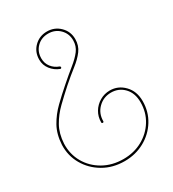

<svg xmlns="http://www.w3.org/2000/svg" viewBox="-181 -627 854 947"><g transform="rotate(-30 246.0 -154.0)"><path d="M249 219Q182 219 129.5 188.5Q77 158 47.5 107Q18 56 20 -5Q23 -64 47 -107Q71 -150 107.5 -185.5Q144 -221 182 -254Q223 -290 255.5 -316Q288 -342 307 -367Q326 -392 326 -425Q326 -463 300 -489Q274 -515 235 -515Q196 -515 170.5 -489.5Q145 -464 145 -425Q145 -397 161.5 -376Q178 -355 204 -346Q208 -344 208 -340Q208 -336 205 -334.5Q202 -333 200 -334Q171 -345 152 -369.5Q133 -394 133 -425Q133 -469 162.5 -498Q192 -527 235 -527Q278 -527 308 -497.5Q338 -468 338 -425Q338 -388 317.5 -360.5Q297 -333 263.5 -307Q230 -281 190 -246Q152 -212 116.5 -177.5Q81 -143 58 -102Q35 -61 32 -5Q30 54 57.5 102Q85 150 135 178.5Q185 207 249 207Q309 207 357 180.5Q405 154 433 108.5Q461 63 461 6Q461 -46 431.5 -77Q402 -108 358 -108Q315 -108 285 -78.5Q255 -49 255 -5Q255 1 249 1Q243 1 243 -5Q243 -37 258.5 -63Q274 -89 300.5 -104.5Q327 -120 358 -120Q405 -120 439 -85Q473 -50 473 6Q473 66 443 114.5Q413 163 362 191Q311 219 249 219Z"/></g></svg>

Font: Moirai One
Style: Regular
Weight: 400
Designer: Jiyeon Park
Foundry: JAMO
Version: Version 1.000; ttfautohint (v1.8.4.7-5d5b);gftools[0.9.29]